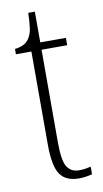

<svg xmlns="http://www.w3.org/2000/svg" viewBox="-79 -696 400 745"><g transform="rotate(-10 121.0 -323.5)"><path d="M171 10Q119 10 96.5 -23Q74 -56 74 -142V-507H13V-528Q51 -532 67 -554Q80 -571 83.5 -596Q87 -621 88 -657H114V-536H215V-507H114V-141Q114 -70 129.5 -45.5Q145 -21 176 -21Q189 -21 199.5 -22.5Q210 -24 223 -27V3Q211 6 197.5 8Q184 10 171 10Z"/></g></svg>

Font: Noto Serif Myanmar ExtraCondensed ExtraLight
Style: Regular
Weight: 200
Width: 2
Designer: Ben Mitchell and the Monotype Design Team
Foundry: Monotype Imaging Inc.
Version: Version 2.106; ttfautohint (v1.8.4.7-5d5b)